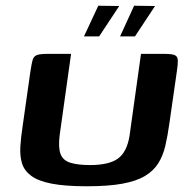

<svg xmlns="http://www.w3.org/2000/svg" viewBox="-20 -648 667 670"><path d="M571 -217Q565 -174 557 -139.5Q549 -105 532.5 -78.5Q516 -52 486 -34Q456 -16 407 -7Q358 2 283 2Q208 2 161 -7Q114 -16 89.5 -34Q65 -52 57 -77.5Q49 -103 51 -136Q53 -169 59 -208L86 -398Q90 -424 93.5 -437.5Q97 -451 108 -455.5Q119 -460 145 -460H228L188 -175Q183 -132 191.5 -110Q200 -88 226 -80Q252 -72 294 -72Q361 -72 392 -95Q423 -118 432 -174L472 -460H554Q580 -460 590 -455.5Q600 -451 600.5 -437.5Q601 -424 597 -398ZM399 -521 448 -628 521 -627 451 -521ZM273 -521 323 -628 396 -627 326 -521Z"/></svg>

Font: Genos Thin SemiBold
Style: Italic
Weight: 600
Italic angle: -8°
Version: Version 1.010